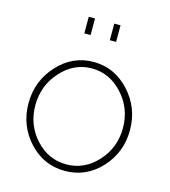

<svg xmlns="http://www.w3.org/2000/svg" viewBox="-110 -818 809 916"><g transform="rotate(15 294.5 -360.0)"><path d="M215 -648V-730H246V-648ZM341 -648V-730H372V-648ZM294 -528Q398 -528 471.5 -448Q545 -368 545 -258Q545 -148 472 -69Q399 10 294 10Q189 10 116.5 -69Q44 -148 44 -258Q44 -368 117.5 -448Q191 -528 294 -528ZM141 -91Q204 -22 293 -22Q382 -22 446 -92Q510 -162 510 -259Q510 -356 446 -426Q382 -496 294 -496Q206 -496 142 -425Q78 -354 78 -257Q78 -160 141 -91Z"/></g></svg>

Font: Raleway-v4020 ExtraLight
Style: Regular
Weight: 275
Designer: Matt McInerney, Pablo Impallari, Rodrigo Fuenzalida
Foundry: Matt McInerney, Pablo Impallari, Rodrigo Fuenzalida
Version: Version 4.020;PS 004.020;hotconv 1.0.88;makeotf.lib2.5.64775